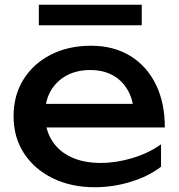

<svg xmlns="http://www.w3.org/2000/svg" viewBox="-20 -772 750 806"><path d="M378 14Q279 14 202 -23.5Q125 -61 81 -128Q37 -195 37 -284Q37 -372 78.5 -438.5Q120 -505 193.5 -542.5Q267 -580 362 -580Q457 -580 526.5 -537.5Q596 -495 634 -418Q672 -341 672 -237H139V-336H607L542 -299Q539 -355 515.5 -395Q492 -435 452.5 -456.5Q413 -478 359 -478Q302 -478 259.5 -455Q217 -432 193 -390.5Q169 -349 169 -292Q169 -229 197.5 -183Q226 -137 278.5 -112.5Q331 -88 403 -88Q468 -88 536 -108.5Q604 -129 656 -166V-72Q604 -32 529.5 -9Q455 14 378 14ZM143 -666V-752H575V-666Z"/></svg>

Font: Bounded
Style: Regular
Weight: 400
Designer: Vlad Churkin
Version: Version 1.0